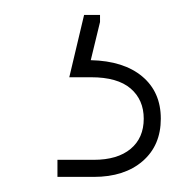

<svg xmlns="http://www.w3.org/2000/svg" viewBox="-20 -29 234 253"><path d="M55.7 204.1V181.6H103.5Q134.8 181.6 152.1 167.2Q169.4 152.8 169.4 127.4Q169.4 102.5 152.1 87.6Q134.8 72.8 100.1 72.8H71.3L90.8 -9.3H111.8V0L99.6 50.3Q143.1 51.3 167.5 71.8Q191.9 92.3 191.9 127.4Q191.9 162.6 168 183.3Q144 204.1 103.5 204.1Z"/></svg>

Font: Inter 17pt Thin
Style: Regular
Weight: 250
Version: Version 4.001;git-66647c0bb